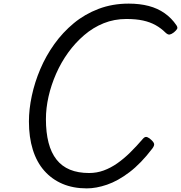

<svg xmlns="http://www.w3.org/2000/svg" viewBox="-20 -1023 1001 1062"><path d="M460 19Q385 19 326 -6Q267 -31 225 -78.5Q183 -126 161.5 -195Q140 -264 140 -351Q140 -419 156 -493.5Q172 -568 203 -641Q234 -714 280.5 -779Q327 -844 388 -894.5Q449 -945 525.5 -974Q602 -1003 692 -1003Q753 -1003 802.5 -990Q852 -977 890.5 -950Q929 -923 956 -883Q964 -871 959.5 -863Q955 -855 942 -844Q929 -834 919 -832Q909 -830 896 -842Q871 -867 840.5 -884Q810 -901 771 -909.5Q732 -918 679 -918Q612 -918 553.5 -894.5Q495 -871 445.5 -828.5Q396 -786 357 -732Q318 -678 290.5 -615.5Q263 -553 248.5 -489Q234 -425 234 -364Q234 -290 248.5 -234Q263 -178 292.5 -140.5Q322 -103 367 -84.5Q412 -66 473 -66Q515 -66 553.5 -80Q592 -94 628.5 -119.5Q665 -145 700.5 -180Q736 -215 772 -257Q783 -269 794.5 -264.5Q806 -260 817 -249Q831 -236 832.5 -226.5Q834 -217 823 -202Q760 -119 696 -70.5Q632 -22 572 -1.5Q512 19 460 19Z"/></svg>

Font: Playwrite AU SA
Style: Regular
Weight: 400
Designer: Veronika Burian, José Scaglione
Foundry: TypeTogether
Version: Version 1.002